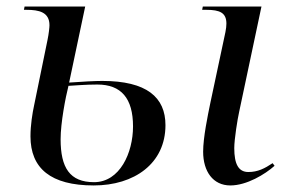

<svg xmlns="http://www.w3.org/2000/svg" viewBox="-20 -556 874 586"><path d="M266 10C390 10 485 -57 485 -174C485 -259 428 -309 292 -309C271 -309 232 -307 191 -304L240 -536H55L53 -526H61C99 -526 131 -519 131 -479C131 -473 129 -453 125 -434L84 -234C79 -211 73 -174 73 -140C73 -42 135 10 266 10ZM683 10C733 10 789 -24 818 -50L812 -58C788 -42 767 -31 738 -31C708 -31 695 -55 695 -104C695 -131 705 -193 710 -215L778 -536H599L597 -526H610C651 -526 671 -517 671 -484C671 -477 670 -468 668 -458L622 -242C614 -203 600 -136 600 -93C600 -33 630 10 683 10ZM267 0C193 0 165 -44 165 -131C165 -181 180 -259 189 -294C208 -295 242 -298 277 -298C350 -298 386 -256 386 -170C386 -90 346 0 267 0Z"/></svg>

Font: Noto Serif Display
Style: Italic
Weight: 400
Italic angle: -12°
Designer: Monotype Design Team
Foundry: Monotype Imaging Inc.
Version: Version 2.009